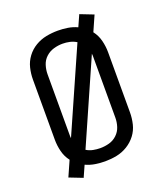

<svg xmlns="http://www.w3.org/2000/svg" viewBox="-152 -886 879 1037"><g transform="rotate(-20 288.0 -367.5)"><path d="M148 52 177 -13Q203 -1 231.5 3.5Q260 8 288 8Q322 8 355 1.5Q388 -5 417.5 -23Q447 -41 467.5 -68Q488 -95 496 -128Q504 -161 504 -195V-540Q504 -574 495.5 -608Q487 -642 466 -669L505 -757L428 -787L399 -722Q373 -734 345 -738.5Q317 -743 288 -743Q254 -743 221 -736.5Q188 -730 158.5 -712.5Q129 -695 108.5 -667.5Q88 -640 80 -607Q72 -574 72 -540V-195Q72 -161 80.5 -127Q89 -93 110 -66L71 22ZM288 -68Q268 -68 247.5 -72Q227 -76 209 -87L419 -563Q420 -557 420 -551.5Q420 -546 420 -540V-195Q420 -169 412 -144Q404 -119 384.5 -100.5Q365 -82 339.5 -75Q314 -68 288 -68ZM157 -173Q156 -178 156 -183.5Q156 -189 156 -195V-540Q156 -566 164 -591.5Q172 -617 191.5 -635Q211 -653 236.5 -660.5Q262 -668 288 -668Q309 -668 329 -663.5Q349 -659 367 -648Z"/></g></svg>

Font: Iosevka SS01 Extended
Style: Regular
Weight: 400
Width: 7
Monospace: yes
Designer: Belleve Invis
Foundry: Belleve Invis
Version: Version 3.4.7; ttfautohint (v1.8.3)